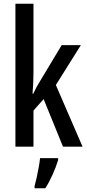

<svg xmlns="http://www.w3.org/2000/svg" viewBox="-20 -780 461 1021"><path d="M158 -397Q158 -337 153 -282H157Q173 -317 192 -347L308 -540H410L277 -328L419 0H315L212 -253L158 -192V0H62V-760H158ZM289 71Q278 108 259.5 149Q241 190 221 221H164V209Q169 192 175 164.5Q181 137 186 109Q191 81 193 61H289Z"/></svg>

Font: Noto Sans Thai ExtCond Med
Style: Regular
Weight: 500
Width: 2
Designer: Monotype Design Team
Foundry: Monotype Imaging Inc.
Version: Version 2.002; ttfautohint (v1.8.4.7-5d5b)